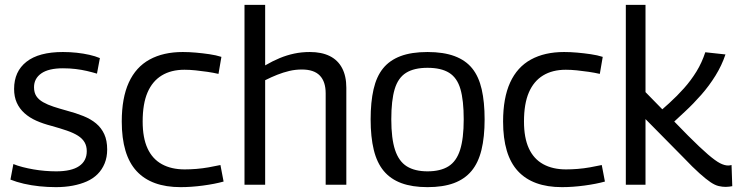

<svg xmlns="http://www.w3.org/2000/svg" viewBox="-20 -760 3038 790"><path d="M23 -21 35 -85Q52 -78 73.5 -72.5Q95 -67 118 -63Q141 -59 165 -57Q189 -55 211 -55Q274 -55 305.5 -76.5Q337 -98 337 -138Q337 -159 328 -174.5Q319 -190 301 -201.5Q283 -213 255.5 -222.5Q228 -232 192 -242Q157 -251 129 -263.5Q101 -276 80.5 -294.5Q60 -313 49 -337.5Q38 -362 38 -394Q38 -466 89 -506Q140 -546 239 -546Q268 -546 295.5 -543Q323 -540 347.5 -534.5Q372 -529 391 -521L379 -457Q359 -463 337.5 -468Q316 -473 291.5 -476Q267 -479 239 -479Q180 -479 150 -458Q120 -437 120 -401Q120 -379 129.5 -364.5Q139 -350 157.5 -339.5Q176 -329 200.5 -321Q225 -313 254 -305Q292 -295 323 -282.5Q354 -270 375.5 -252Q397 -234 409 -208Q421 -182 421 -145Q421 -113 410.5 -87.5Q400 -62 381.5 -43.5Q363 -25 337 -13.5Q311 -2 279 4Q247 10 210 10Q176 10 142.5 6.5Q109 3 78.5 -4Q48 -11 23 -21Z M481 -260Q481 -357 510 -420.5Q539 -484 595.5 -515Q652 -546 732 -546Q758 -546 786 -543.5Q814 -541 841.5 -537Q869 -533 891 -526L879 -456Q857 -461 833 -464.5Q809 -468 785 -470.5Q761 -473 739 -473Q684 -473 645.5 -449.5Q607 -426 587 -379.5Q567 -333 567 -260Q567 -193 587 -149.5Q607 -106 646 -84.5Q685 -63 740 -63Q763 -63 788 -65Q813 -67 838.5 -71.5Q864 -76 887 -81L900 -13Q864 -3 815.5 3.5Q767 10 723 10Q603 10 542 -56Q481 -122 481 -260Z M986 0V-740H1071V-491Q1102 -509 1131 -521Q1160 -533 1190.5 -539.5Q1221 -546 1255 -546Q1303 -546 1336.5 -529.5Q1370 -513 1387.5 -480Q1405 -447 1405 -399V0H1320V-376Q1320 -424 1296 -449Q1272 -474 1222 -474Q1195 -474 1170 -468Q1145 -462 1121 -452.5Q1097 -443 1071 -430V0Z M1505 -269Q1505 -340 1517 -392.5Q1529 -445 1556 -478.5Q1583 -512 1628 -529Q1673 -546 1739 -546Q1805 -546 1850.5 -529Q1896 -512 1923 -478.5Q1950 -445 1962 -392.5Q1974 -340 1974 -269Q1974 -196 1961 -143Q1948 -90 1920 -56.5Q1892 -23 1847.5 -6.5Q1803 10 1739 10Q1676 10 1631.5 -6.5Q1587 -23 1559 -56.5Q1531 -90 1518 -143Q1505 -196 1505 -269ZM1590 -269Q1590 -190 1605.5 -143Q1621 -96 1654 -75.5Q1687 -55 1739 -55Q1792 -55 1825 -75.5Q1858 -96 1873 -143Q1888 -190 1888 -269Q1888 -347 1874.5 -393.5Q1861 -440 1828 -460.5Q1795 -481 1739 -481Q1684 -481 1651 -460.5Q1618 -440 1604 -393.5Q1590 -347 1590 -269Z M2050 -260Q2050 -357 2079 -420.5Q2108 -484 2164.5 -515Q2221 -546 2301 -546Q2327 -546 2355 -543.5Q2383 -541 2410.5 -537Q2438 -533 2460 -526L2448 -456Q2426 -461 2402 -464.5Q2378 -468 2354 -470.5Q2330 -473 2308 -473Q2253 -473 2214.5 -449.5Q2176 -426 2156 -379.5Q2136 -333 2136 -260Q2136 -193 2156 -149.5Q2176 -106 2215 -84.5Q2254 -63 2309 -63Q2332 -63 2357 -65Q2382 -67 2407.5 -71.5Q2433 -76 2456 -81L2469 -13Q2433 -3 2384.5 3.5Q2336 10 2292 10Q2172 10 2111 -56Q2050 -122 2050 -260Z M2966 9Q2952 9 2937 5.5Q2922 2 2904 -10Q2886 -22 2858.5 -46.5Q2831 -71 2792 -112L2636 -270V0H2555V-740H2636V-381L2811 -202Q2862 -151 2893 -124.5Q2924 -98 2942.5 -88.5Q2961 -79 2976 -79Q2979 -79 2982.5 -79.5Q2986 -80 2990 -81L2993 6Q2987 7 2980.5 8Q2974 9 2966 9ZM2735 -242 2669 -278Q2701 -306 2733.5 -335.5Q2766 -365 2794.5 -397Q2823 -429 2845.5 -465.5Q2868 -502 2882 -545L2965 -536Q2950 -491 2924 -449Q2898 -407 2865.5 -370Q2833 -333 2799 -301.5Q2765 -270 2735 -242Z"/></svg>

Font: Georama ExtraCondensed Thin
Style: Regular
Weight: 400
Version: Version 1.001